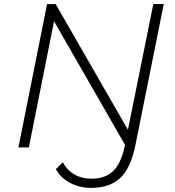

<svg xmlns="http://www.w3.org/2000/svg" viewBox="-20 -720 854 938"><path d="M780 -700 642 -13Q619 102 567 150Q515 198 425 198Q368 198 321.5 173Q275 148 253 106L287 73Q306 110 342.5 131.5Q379 153 428 153Q494 153 533 115.5Q572 78 590 -9L591 -12L244 -616L121 0H70L210 -700H252L605 -86L729 -700Z"/></svg>

Font: Idrija
Style: Italic
Weight: 300
Italic angle: -11.3°
Designer: Julieta Ulanovsky
Foundry: Julieta Ulanovsky
Version: Version 7.200